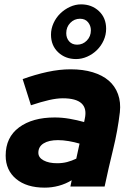

<svg xmlns="http://www.w3.org/2000/svg" viewBox="-20 -856 601 881"><path d="M6 0ZM185 5Q102 5 54 -35Q6 -75 6 -142Q6 -226 67.5 -271.5Q129 -317 231 -317Q265 -317 299.5 -311Q334 -305 366 -296L369 -311Q390 -405 268 -405Q241 -405 205.5 -397Q170 -389 122 -373Q112 -403 103 -433Q94 -463 84 -493Q142 -514 197.5 -526Q253 -538 304 -538Q361 -538 405.5 -524.5Q450 -511 479 -486Q508 -461 521.5 -424Q535 -387 530 -341Q520 -256 499 -170.5Q478 -85 460 0H303Q305 -8 306 -14.5Q307 -21 309 -29Q281 -12 249.5 -3.5Q218 5 185 5ZM156 -155Q156 -133 180 -120Q204 -107 242 -107Q267 -107 288 -112.5Q309 -118 330 -128L345 -197Q322 -204 295.5 -208.5Q269 -213 246 -213Q204 -213 180 -198Q156 -183 156 -155ZM329 -585Q280 -585 247 -616Q214 -647 214 -697Q214 -724 225.5 -749.5Q237 -775 256.5 -794Q276 -813 301 -824.5Q326 -836 352 -836Q401 -836 434 -805Q467 -774 467 -724Q467 -696 455.5 -670.5Q444 -645 424.5 -626Q405 -607 380 -596Q355 -585 329 -585ZM334 -651Q360 -651 378.5 -670Q397 -689 397 -717Q397 -738 384 -754Q371 -770 347 -770Q321 -770 302.5 -751Q284 -732 284 -704Q284 -681 297.5 -666Q311 -651 334 -651Z"/></svg>

Font: Rosa Sans Black
Style: Italic
Weight: 900
Italic angle: -12°
Designer: Pentagram / MCKL
Foundry: Pentagram / MCKL
Version: Version 1.005;September 16, 2019;FontCreator 11.5.0.2425 64-